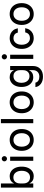

<svg xmlns="http://www.w3.org/2000/svg" viewBox="1582 -2322 950 4153"><g transform="rotate(-90 2056.5 -245.0)"><path d="M321.7 10Q211.7 10 168.3 -81.7H165V0H75.8V-700H165.8V-419.2H169.2Q211.7 -510 321.7 -510Q384.2 -510 430.8 -477.5Q477.5 -445 503.3 -386.7Q529.2 -328.3 529.2 -250Q529.2 -172.5 503.3 -113.8Q477.5 -55 430.8 -22.5Q384.2 10 321.7 10ZM297.5 -70Q362.5 -70 400.8 -119.2Q439.2 -168.3 439.2 -250Q439.2 -331.7 400.8 -380.8Q362.5 -430 297.5 -430Q235 -430 200.4 -390.4Q165.8 -350.8 165.8 -286.7V-213.3Q165.8 -149.2 200.4 -109.6Q235 -70 297.5 -70Z M655 0V-500H745V0ZM700 -568.3Q676.7 -568.3 660 -585Q643.3 -601.7 643.3 -625Q643.3 -648.3 660 -665Q676.7 -681.7 700 -681.7Q723.3 -681.7 740 -665Q756.7 -648.3 756.7 -625Q756.7 -601.7 740 -585Q723.3 -568.3 700 -568.3Z M1106.7 10Q1039.2 10 985.8 -22.1Q932.5 -54.2 901.7 -112.5Q870.8 -170.8 870.8 -250Q870.8 -330 901.7 -388.3Q932.5 -446.7 985.8 -478.3Q1039.2 -510 1106.7 -510Q1175.8 -510 1229.2 -478.3Q1282.5 -446.7 1312.5 -388.3Q1342.5 -330 1342.5 -250Q1342.5 -170.8 1312.1 -112.1Q1281.7 -53.3 1228.3 -21.7Q1175 10 1106.7 10ZM1106.7 -71.7Q1173.3 -71.7 1212.9 -120.4Q1252.5 -169.2 1252.5 -250Q1252.5 -331.7 1212.9 -380Q1173.3 -428.3 1106.7 -428.3Q1040.8 -428.3 1000.8 -380Q960.8 -331.7 960.8 -250Q960.8 -169.2 1000.8 -120.4Q1040.8 -71.7 1106.7 -71.7Z M1468.3 0V-700H1558.3V0Z M1920 10Q1852.5 10 1799.2 -22.1Q1745.8 -54.2 1715 -112.5Q1684.2 -170.8 1684.2 -250Q1684.2 -330 1715 -388.3Q1745.8 -446.7 1799.2 -478.3Q1852.5 -510 1920 -510Q1989.2 -510 2042.5 -478.3Q2095.8 -446.7 2125.8 -388.3Q2155.8 -330 2155.8 -250Q2155.8 -170.8 2125.4 -112.1Q2095 -53.3 2041.7 -21.7Q1988.3 10 1920 10ZM1920 -71.7Q1986.7 -71.7 2026.2 -120.4Q2065.8 -169.2 2065.8 -250Q2065.8 -331.7 2026.2 -380Q1986.7 -428.3 1920 -428.3Q1854.2 -428.3 1814.2 -380Q1774.2 -331.7 1774.2 -250Q1774.2 -169.2 1814.2 -120.4Q1854.2 -71.7 1920 -71.7Z M2475.8 210Q2383.3 210 2321.7 165.4Q2260 120.8 2250 46.7H2345.8Q2354.2 86.7 2388.3 109.2Q2422.5 131.7 2474.2 131.7Q2540.8 131.7 2578.8 93.3Q2616.7 55 2616.7 -10.8V-91.7H2613.3Q2595 -47.5 2556.2 -23.8Q2517.5 0 2465 0Q2401.7 0 2353.8 -32.1Q2305.8 -64.2 2279.2 -121.7Q2252.5 -179.2 2252.5 -255Q2252.5 -330.8 2279.2 -388.3Q2305.8 -445.8 2353.8 -477.9Q2401.7 -510 2465 -510Q2517.5 -510 2556.2 -486.2Q2595 -462.5 2613.3 -419.2H2616.7V-500H2705.8V-6.7Q2705.8 93.3 2643.8 151.7Q2581.7 210 2475.8 210ZM2486.7 -81.7Q2545.8 -81.7 2580.8 -120Q2615.8 -158.3 2615.8 -221.7V-288.3Q2615.8 -351.7 2580.4 -390Q2545 -428.3 2486.7 -428.3Q2420.8 -428.3 2381.7 -381.2Q2342.5 -334.2 2342.5 -255Q2342.5 -175.8 2381.7 -128.8Q2420.8 -81.7 2486.7 -81.7Z M2860 0V-500H2950V0ZM2905 -568.3Q2881.7 -568.3 2865 -585Q2848.3 -601.7 2848.3 -625Q2848.3 -648.3 2865 -665Q2881.7 -681.7 2905 -681.7Q2928.3 -681.7 2945 -665Q2961.7 -648.3 2961.7 -625Q2961.7 -601.7 2945 -585Q2928.3 -568.3 2905 -568.3Z M3309.2 10Q3242.5 10 3189.6 -22.1Q3136.7 -54.2 3106.2 -112.5Q3075.8 -170.8 3075.8 -250Q3075.8 -330 3106.2 -388.3Q3136.7 -446.7 3189.6 -478.3Q3242.5 -510 3309.2 -510Q3361.7 -510 3405.4 -490.4Q3449.2 -470.8 3479.6 -432.1Q3510 -393.3 3521.7 -334.2H3428.3Q3416.7 -383.3 3384.6 -405.8Q3352.5 -428.3 3309.2 -428.3Q3245 -428.3 3205.4 -380Q3165.8 -331.7 3165.8 -250Q3165.8 -169.2 3205.4 -120.4Q3245 -71.7 3309.2 -71.7Q3355 -71.7 3387.9 -95.8Q3420.8 -120 3433.3 -174.2H3524.2Q3513.3 -112.5 3482.5 -71.7Q3451.7 -30.8 3407.5 -10.4Q3363.3 10 3309.2 10Z M3830 10Q3762.5 10 3709.2 -22.1Q3655.8 -54.2 3625 -112.5Q3594.2 -170.8 3594.2 -250Q3594.2 -330 3625 -388.3Q3655.8 -446.7 3709.2 -478.3Q3762.5 -510 3830 -510Q3899.2 -510 3952.5 -478.3Q4005.8 -446.7 4035.8 -388.3Q4065.8 -330 4065.8 -250Q4065.8 -170.8 4035.4 -112.1Q4005 -53.3 3951.7 -21.7Q3898.3 10 3830 10ZM3830 -71.7Q3896.7 -71.7 3936.2 -120.4Q3975.8 -169.2 3975.8 -250Q3975.8 -331.7 3936.2 -380Q3896.7 -428.3 3830 -428.3Q3764.2 -428.3 3724.2 -380Q3684.2 -331.7 3684.2 -250Q3684.2 -169.2 3724.2 -120.4Q3764.2 -71.7 3830 -71.7Z"/></g></svg>

Font: Funnel Sans
Style: Regular
Weight: 400
Designer: NORD ID, Kristian Moeller
Foundry: Dicotype
Version: Version 1.000